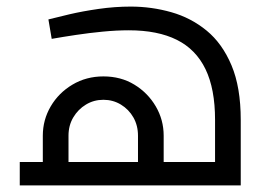

<svg xmlns="http://www.w3.org/2000/svg" viewBox="-20 -563 827 583"><path d="M40 0V-71H682L633 -29V-199Q633 -293 604 -353Q575 -413 517 -442Q459 -471 371 -471Q334 -471 292.5 -467Q251 -463 211 -457Q171 -451 137 -445L127 -504Q150 -510 190.5 -519.5Q231 -529 280 -536Q329 -543 377 -543Q440 -543 500 -526Q560 -509 607.5 -470Q655 -431 683 -364.5Q711 -298 711 -199V0ZM110 -71V-151Q110 -199 134 -240Q158 -281 200 -306Q242 -331 294 -331Q347 -331 388 -306Q429 -281 453 -240Q477 -199 477 -151V-71H399V-151Q399 -182 385 -206.5Q371 -231 347 -245.5Q323 -260 294 -260Q265 -260 241 -245.5Q217 -231 202.5 -206.5Q188 -182 188 -151V-71Z"/></svg>

Font: Cairo
Style: Regular
Weight: 400
Designer: Mohamed Gaber, Accademia di Belle Arti di Urbino
Foundry: Kief Type Foundry, Accademia di Belle Arti di Urbino
Version: Version 3.120